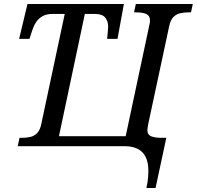

<svg xmlns="http://www.w3.org/2000/svg" viewBox="-20 -734 988 964"><path d="M715 210Q719 193 721 178.5Q723 164 724 150.5Q725 137 725 125Q725 81 711 53.5Q697 26 670.5 13Q644 0 606 0H69L78 -42H91Q113 -42 132.5 -46.5Q152 -51 166.5 -66Q181 -81 187 -110L305 -664H243Q213 -664 193 -652.5Q173 -641 161 -622.5Q149 -604 142 -582L128 -539H76L118 -714H602L570 -539H518Q520 -561 521 -573Q522 -585 522.5 -591.5Q523 -598 523 -601Q523 -627 508.5 -645.5Q494 -664 456 -664H406L276 -50H611L730 -609Q732 -616 732.5 -622Q733 -628 733 -632Q733 -655 715 -663.5Q697 -672 661 -672H653L662 -714H948L939 -672H926Q904 -672 884.5 -667.5Q865 -663 851 -649Q837 -635 830 -605L724 -110Q723 -103 721.5 -95Q720 -87 720 -82Q720 -57 739.5 -49.5Q759 -42 790 -42H815L761 210Z"/></svg>

Font: Noto Serif
Style: Italic
Weight: 400
Italic angle: -12°
Designer: Monotype Design Team
Foundry: Monotype Imaging Inc.
Version: Version 2.013